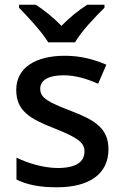

<svg xmlns="http://www.w3.org/2000/svg" viewBox="-20 -786 524 816"><path d="M185 -606H299C324 -651 386 -716 424 -753V-766H351C316 -744 276 -712 241 -676C207 -712 167 -743 132 -766H61V-753C98 -715 158 -651 185 -606ZM441 -152C441 -241 382 -276 283 -314C182 -353 151 -370 151 -409C151 -445 186 -466 250 -466C301 -466 350 -451 397 -430L432 -511C377 -535 320 -549 255 -549C131 -549 49 -498 49 -404C49 -315 107 -281 210 -241C316 -199 339 -178 339 -142C339 -99 305 -72 225 -72C165 -72 97 -93 50 -116V-23C95 -1 146 10 222 10C359 10 441 -46 441 -152Z"/></svg>

Font: Noto Sans Medefaidrin Medium
Style: Regular
Weight: 500
Designer: Dalton Maag Ltd
Foundry: Dalton Maag Ltd
Version: Version 1.002